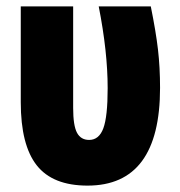

<svg xmlns="http://www.w3.org/2000/svg" viewBox="-20 -573 565 601"><path d="M481 -298Q481 -362 474.5 -418Q468 -474 452 -553H289Q303 -482 310 -418Q317 -354 317 -297Q317 -208 303.5 -171.5Q290 -135 259 -135Q233 -135 221 -157.5Q209 -180 209 -235V-553H45V-253Q45 -119 95 -55.5Q145 8 254 8Q481 8 481 -298Z"/></svg>

Font: Noto Sans Display Condensed Black
Style: Regular
Weight: 900
Width: 3
Designer: Monotype Design team
Foundry: Monotype Imaging Inc.
Version: 1.000